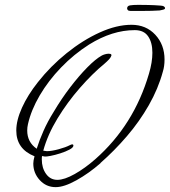

<svg xmlns="http://www.w3.org/2000/svg" viewBox="-20 -697 699 790"><path d="M209 73Q170 73 143.5 44Q117 15 117 -24Q117 -36 122 -54Q47 -84 47 -160Q47 -202 70.5 -254Q94 -306 136 -359Q188 -425 254.5 -478.5Q321 -532 390.5 -563.5Q460 -595 521 -595Q581 -595 619 -554Q657 -513 657 -452Q657 -424 650 -402Q631 -332 592.5 -264.5Q554 -197 502.5 -137Q451 -77 393 -26H394Q346 16 295 44.5Q244 73 209 73ZM216 43Q245 43 287.5 19Q330 -5 372 -42Q531 -182 593 -394Q607 -441 607 -480Q607 -522 589.5 -547.5Q572 -573 535 -573H534Q442 -573 347 -514Q284 -474 231.5 -419.5Q179 -365 143.5 -304.5Q108 -244 95 -186Q92 -173 92 -160Q92 -112 131 -85Q142 -120 159 -158.5Q176 -197 201 -237Q233 -291 269 -338Q305 -385 339 -419.5Q373 -454 398 -468Q403 -471 411.5 -473.5Q420 -476 427 -476Q444 -476 436 -463Q432 -454 410 -435Q360 -394 308.5 -335Q257 -276 216.5 -209.5Q176 -143 158 -77L173 -75Q192 -75 221.5 -83Q251 -91 268 -100Q274 -103 277 -103Q282 -103 282 -98Q282 -90 266 -81.5Q250 -73 228 -66Q206 -59 187.5 -55.5Q169 -52 164 -53L153 -55Q152 -52 152 -41Q152 -6 169.5 18.5Q187 43 216 43ZM517 -652Q509 -652 506 -655.5Q503 -659 503 -662Q503 -673 515.5 -675Q528 -677 549 -677Q563 -677 589 -676.5Q615 -676 640 -674Q659 -673 659 -663Q659 -659 650.5 -657Q642 -655 637 -654Q624 -653 604 -652.5Q584 -652 564 -652Z"/></svg>

Font: Allison
Style: Regular
Weight: 400
Designer: Robert E. Leuschke
Foundry: Robert E. Leuschke
Version: Version 1.010; ttfautohint (v1.8.3)